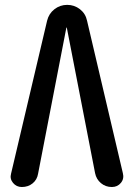

<svg xmlns="http://www.w3.org/2000/svg" viewBox="-20 -750 540 770"><path d="M67.4 0Q45.9 0 32.2 -16.6Q18.6 -33.2 24.4 -53.7L168.9 -667Q175.8 -695.3 198.2 -712.9Q220.7 -730.5 249.5 -730.5Q278.3 -730.5 300.8 -712.9Q323.2 -695.3 329.1 -667L472.7 -55.7Q478.5 -33.2 464.8 -16.6Q451.2 0 428.7 0Q403.3 0 384.8 -15.6Q366.2 -31.2 361.3 -55.7L248 -638.7Q248 -639.6 247.1 -639.6Q246.1 -639.6 246.1 -638.7L132.8 -53.7Q128.9 -29.3 110.8 -14.6Q92.8 0 67.4 0Z"/></svg>

Font: Rounded-X Mgen+ 2m medium
Style: Regular
Weight: 500
Designer: [Source Han Sans]
Ryoko NISHIZUKA  (kana & ideographs); Paul D. Hunt (Latin, Greek & Cyrillic); Wenlong ZHANG  (bopomofo
Version: Version 1.059.20150602